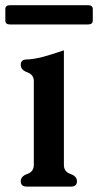

<svg xmlns="http://www.w3.org/2000/svg" viewBox="-35 -687 367 717"><path d="M203.6 -71.3Q203.6 -45.9 228 -37.4Q252.4 -28.8 252.4 -10.3Q252.4 9.8 230.5 9.8H64.9Q42.5 9.8 42.5 -10.3Q42.5 -28.8 66.9 -37.4Q91.3 -45.9 91.3 -71.3V-383.8Q91.3 -408.2 66.9 -417Q42.5 -425.8 42.5 -444.8Q42.5 -464.8 64.5 -464.8Q94.7 -466.3 125.2 -474.6Q155.8 -482.9 203.6 -499ZM1.5 -667.5H294.4Q311.5 -667.5 311.5 -652.8V-610.8Q311.5 -595.7 294.4 -595.7H1.5Q-15.1 -595.7 -15.1 -610.8V-652.8Q-15.1 -667.5 1.5 -667.5Z"/></svg>

Font: Caudex
Style: Bold
Weight: 700
Version: Version 1.01